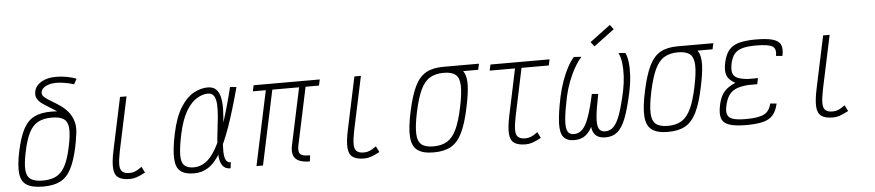

<svg xmlns="http://www.w3.org/2000/svg" viewBox="-46 -1148 6693 1469"><g transform="rotate(-5 3300.0 -413.0)"><path d="M236 14Q153 14 110.5 -12.5Q68 -39 61 -102Q54 -165 77 -273Q100 -380 132.5 -440.5Q165 -501 216 -526.5Q267 -552 347 -552Q430 -552 472.5 -525.5Q515 -499 522 -436.5Q529 -374 506 -265Q483 -159 450.5 -98Q418 -37 367 -11.5Q316 14 236 14ZM237 -32Q301 -32 342.5 -54.5Q384 -77 411 -129.5Q438 -182 457 -273Q476 -362 472.5 -413Q469 -464 438.5 -485Q408 -506 346 -506Q283 -506 241 -483.5Q199 -461 172 -408.5Q145 -356 126 -265Q107 -176 110.5 -125Q114 -74 145 -53Q176 -32 237 -32ZM470 -341Q482 -396 473 -435Q464 -474 442.5 -502Q421 -530 392 -550Q363 -570 333.5 -587.5Q304 -605 280 -622.5Q256 -640 244 -662.5Q232 -685 239 -717Q248 -761 293.5 -787.5Q339 -814 406 -814Q448 -814 490.5 -806Q533 -798 562 -785L539 -745Q506 -756 468.5 -762Q431 -768 405 -768Q358 -768 325 -751.5Q292 -735 287 -709Q282 -687 301 -669.5Q320 -652 351 -634Q382 -616 417 -592.5Q452 -569 480 -535.5Q508 -502 520.5 -454Q533 -406 518 -337Z M902 14Q843 14 813.5 -7Q784 -28 780.5 -78Q777 -128 795 -213L881 -618H931L844 -209Q830 -141 830 -102.5Q830 -64 848 -48Q866 -32 903 -32Q927 -32 947.5 -40.5Q968 -49 998 -71L1021 -25Q979 -3 953.5 5.5Q928 14 902 14Z M1682 -46 1676 0Q1637 0 1617.5 -24.5Q1598 -49 1593 -91Q1588 -133 1591 -185Q1594 -237 1601 -292.5Q1608 -348 1613 -400Q1618 -452 1616 -494Q1614 -536 1599.5 -560.5Q1585 -585 1553 -585Q1512 -585 1467.5 -558.5Q1423 -532 1385 -468.5Q1347 -405 1323 -294Q1302 -194 1301 -137Q1300 -80 1323.5 -56Q1347 -32 1397 -32Q1446 -32 1488 -61.5Q1530 -91 1569 -159Q1608 -227 1646.5 -340Q1685 -453 1726 -620L1775 -616Q1727 -436 1684 -314.5Q1641 -193 1597.5 -121Q1554 -49 1505 -17.5Q1456 14 1396 14Q1325 14 1290 -15Q1255 -44 1252 -113.5Q1249 -183 1274 -302Q1301 -429 1346.5 -500.5Q1392 -572 1446.5 -602Q1501 -632 1554 -632Q1598 -632 1621 -607.5Q1644 -583 1652 -541Q1660 -499 1658 -447Q1656 -395 1649.5 -339Q1643 -283 1637.5 -231Q1632 -179 1632 -137Q1632 -95 1643 -70.5Q1654 -46 1682 -46Z M2285 0Q2206 0 2175 -33.5Q2144 -67 2160 -138L2262 -618H2415L2405 -572H1897L1907 -618H2415L2405 -572H2302L2209 -134Q2202 -100 2206.5 -80.5Q2211 -61 2231.5 -53.5Q2252 -46 2291 -46ZM1875 0 2001 -593H2051L1925 0Z M2702 14Q2643 14 2613.5 -7Q2584 -28 2580.5 -78Q2577 -128 2595 -213L2681 -618H2731L2644 -209Q2630 -141 2630 -102.5Q2630 -64 2648 -48Q2666 -32 2703 -32Q2727 -32 2747.5 -40.5Q2768 -49 2798 -71L2821 -25Q2779 -3 2753.5 5.5Q2728 14 2702 14Z M3236 14Q3153 14 3111.5 -16.5Q3070 -47 3064.5 -118.5Q3059 -190 3086 -313Q3112 -435 3146 -504.5Q3180 -574 3232 -603Q3284 -632 3364 -632Q3426 -632 3465.5 -618.5Q3505 -605 3523 -570.5Q3541 -536 3538.5 -471.5Q3536 -407 3514 -305Q3489 -184 3454.5 -114Q3420 -44 3368 -15Q3316 14 3236 14ZM3237 -32Q3301 -32 3343.5 -58Q3386 -84 3415 -145.5Q3444 -207 3466 -313Q3488 -418 3486 -477.5Q3484 -537 3454.5 -561.5Q3425 -586 3363 -586Q3300 -586 3257 -560Q3214 -534 3185.5 -473Q3157 -412 3134 -305Q3112 -201 3114 -141Q3116 -81 3146 -56.5Q3176 -32 3237 -32ZM3359 -586 3369 -632H3639L3629 -586Z M3942 14Q3883 14 3853.5 -7Q3824 -28 3820.5 -78Q3817 -128 3835 -213L3916 -598H3966L3884 -209Q3870 -141 3870 -102.5Q3870 -64 3888 -48Q3906 -32 3943 -32Q3967 -32 3987.5 -40.5Q4008 -49 4038 -71L4061 -25Q4019 -3 3993.5 5.5Q3968 14 3942 14ZM3716 -572 3726 -618H4180L4170 -572Z M4556 14Q4500 14 4473.5 -17.5Q4447 -49 4449.5 -123.5Q4452 -198 4479 -326L4528 -322Q4505 -211 4499.5 -148Q4494 -85 4508 -58.5Q4522 -32 4557 -32Q4594 -32 4621.5 -59.5Q4649 -87 4672 -151.5Q4695 -216 4719 -328Q4731 -385 4734 -440.5Q4737 -496 4731 -543Q4725 -590 4709 -620L4762 -616Q4776 -588 4781.5 -541.5Q4787 -495 4783.5 -438Q4780 -381 4767 -320Q4740 -193 4712 -120Q4684 -47 4647 -16.5Q4610 14 4556 14ZM4316 14Q4259 14 4233 -17.5Q4207 -49 4209.5 -124Q4212 -199 4239 -328Q4252 -387 4272 -443.5Q4292 -500 4316.5 -546Q4341 -592 4367 -620L4425 -616Q4397 -586 4370 -539Q4343 -492 4321.5 -435.5Q4300 -379 4287 -320Q4264 -210 4259 -147Q4254 -84 4268 -58Q4282 -32 4317 -32Q4354 -32 4381.5 -59.5Q4409 -87 4432 -151Q4455 -215 4479 -326L4528 -322Q4507 -226 4486.5 -161Q4466 -96 4441.5 -57.5Q4417 -19 4386.5 -2.5Q4356 14 4316 14ZM4531 -687 4504 -722 4662 -840 4689 -805Z M5036 14Q4953 14 4911.5 -16.5Q4870 -47 4864.5 -118.5Q4859 -190 4886 -313Q4912 -435 4946 -504.5Q4980 -574 5032 -603Q5084 -632 5164 -632Q5226 -632 5265.5 -618.5Q5305 -605 5323 -570.5Q5341 -536 5338.5 -471.5Q5336 -407 5314 -305Q5289 -184 5254.5 -114Q5220 -44 5168 -15Q5116 14 5036 14ZM5037 -32Q5101 -32 5143.5 -58Q5186 -84 5215 -145.5Q5244 -207 5266 -313Q5288 -418 5286 -477.5Q5284 -537 5254.5 -561.5Q5225 -586 5163 -586Q5100 -586 5057 -560Q5014 -534 4985.5 -473Q4957 -412 4934 -305Q4912 -201 4914 -141Q4916 -81 4946 -56.5Q4976 -32 5037 -32ZM5159 -586 5169 -632H5439L5429 -586Z M5636 14Q5552 14 5506 -1.5Q5460 -17 5447.5 -53.5Q5435 -90 5448 -152Q5457 -196 5472 -225Q5487 -254 5512.5 -275.5Q5538 -297 5580 -315Q5532 -341 5517.5 -376Q5503 -411 5516 -475Q5529 -535 5556 -569Q5583 -603 5633 -617.5Q5683 -632 5764 -632Q5849 -632 5895 -618.5Q5941 -605 5955 -574Q5969 -543 5957 -489L5908 -493Q5919 -547 5888.5 -566.5Q5858 -586 5763 -586Q5698 -586 5658 -575Q5618 -564 5596.5 -538Q5575 -512 5565 -467Q5555 -421 5562.5 -393.5Q5570 -366 5599 -353Q5628 -340 5684 -336H5756L5746 -290H5678Q5621 -286 5584.5 -271Q5548 -256 5527.5 -225.5Q5507 -195 5496 -144Q5487 -101 5497 -76.5Q5507 -52 5540.5 -42Q5574 -32 5637 -32Q5735 -32 5777.5 -54.5Q5820 -77 5832 -134L5881 -130Q5869 -75 5842.5 -43.5Q5816 -12 5767 1Q5718 14 5636 14Z M6302 14Q6243 14 6213.5 -7Q6184 -28 6180.5 -78Q6177 -128 6195 -213L6281 -618H6331L6244 -209Q6230 -141 6230 -102.5Q6230 -64 6248 -48Q6266 -32 6303 -32Q6327 -32 6347.5 -40.5Q6368 -49 6398 -71L6421 -25Q6379 -3 6353.5 5.5Q6328 14 6302 14Z"/></g></svg>

Font: Victor Mono Thin
Style: Italic
Weight: 100
Italic angle: -12°
Monospace: yes
Designer: Rune Bjørnerås
Version: Version 1.561;gftools[0.9.30]